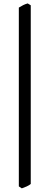

<svg xmlns="http://www.w3.org/2000/svg" viewBox="-20 -835 284 1100"><path d="M156.2 218.8Q147.5 226.6 132.3 233.4Q117.2 240.2 105 244.1L87.9 232.9V-791.5Q101.6 -799.8 113 -805.7Q124.5 -811.5 138.7 -815.4L156.2 -804.7Z"/></svg>

Font: Gentium Plus Viet
Style: Regular
Weight: 400
Designer: J. Victor Gaultney, Annie Olsen, Iska Routamaa, Becca Hirsbrunner
Foundry: SIL International
Version: Version 5.000